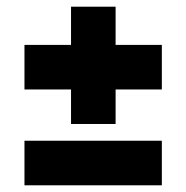

<svg xmlns="http://www.w3.org/2000/svg" viewBox="-20 -554 556 573"><path d="M325 -287H463V-420H325V-534H192V-420H53V-287H192V-184H325ZM53 -134V-1H463V-134Z"/></svg>

Font: Righteous
Style: Regular
Weight: 400
Designer: Astigmatic (AOETI)
Foundry: Astigmatic (AOETI)
Version: Version 1.000